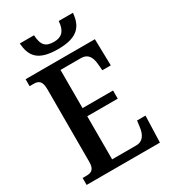

<svg xmlns="http://www.w3.org/2000/svg" viewBox="-218 -1017 993 1123"><g transform="rotate(-30 278.5 -456.0)"><path d="M281 -771C418 -771 454 -829 461 -912H365C361 -845 331 -820 282 -820C226 -820 202 -841 198 -912H102C109 -827 141 -771 281 -771ZM27 0H522L528 -179H471L465 -135C459 -91 440 -55 394 -55H231V-346H437V-401H231V-659H370C416 -659 434 -626 438 -579L442 -535H499L495 -714H27V-667H53C84 -667 108 -659 108 -600V-109C108 -58 86 -47 54 -47H27Z"/></g></svg>

Font: Noto Serif Condensed Semi
Style: Regular
Weight: 600
Width: 3
Designer: Monotype Design Team
Foundry: Monotype Imaging Inc.
Version: Version 1.002